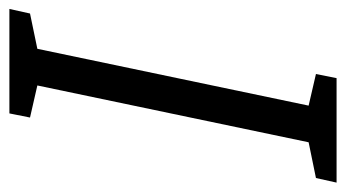

<svg xmlns="http://www.w3.org/2000/svg" viewBox="-238 -566 754 419"><g transform="rotate(-90 139.5 -357.0)"><path d="M178 0 187 -45 118 -61 242 -653 319 -669 329 -714H101L92 -669L162 -653L38 -61L-40 -45L-50 0Z"/></g></svg>

Font: Noto Sans Display Condensed
Style: Italic
Weight: 400
Width: 3
Designer: Monotype Design team
Foundry: Monotype Imaging Inc.
Version: 1.000